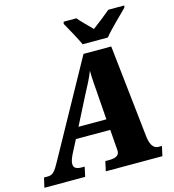

<svg xmlns="http://www.w3.org/2000/svg" viewBox="-173 -1040 1041 1150"><g transform="rotate(-15 348.0 -465.5)"><path d="M403 -771H559C596 -817 664 -880 701 -918L704 -931H605C581 -910 525 -866 492 -842C469 -866 423 -910 407 -931H328L325 -918C346 -880 387 -808 403 -771ZM-41 0H212L225 -60H209C173 -60 157 -70 157 -95C157 -109 163 -127 175 -152L217 -233H430L438 -127C439 -117 440 -109 440 -99C440 -70 415 -60 375 -60H353L340 0H691L704 -60H683C644 -60 631 -103 627 -147L565 -714H393L75 -138C41 -75 28 -60 -6 -60H-27ZM339 -473C372 -535 385 -559 404 -607C404 -559 408 -523 412 -464L424 -300H251Z"/></g></svg>

Font: Noto Serif SemiCondensed Black
Style: Italic
Weight: 900
Width: 4
Italic angle: -12°
Designer: Monotype Design Team
Foundry: Monotype Imaging Inc.
Version: Version 2.014